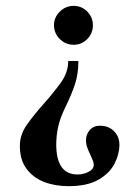

<svg xmlns="http://www.w3.org/2000/svg" viewBox="-20 -451 482 665"><path d="M48.8 53.7Q48.8 14.6 74.5 -21Q100.1 -56.6 131.3 -91.3Q163.1 -127 189.7 -163.3Q216.3 -199.7 216.3 -239.7H251.5Q251.5 -196.8 240.5 -161.9Q229.5 -127 206.1 -79.1Q188 -42 181.4 -11.5Q174.8 19 174.8 49.3Q174.8 153.3 248.5 153.3Q269.5 153.3 287.1 144Q304.7 134.8 304.7 119.6Q304.7 110.8 298.1 96.9Q291.5 83 284.7 66.7Q277.8 50.3 277.8 34.7Q277.8 14.6 290.8 -0.5Q303.7 -15.6 325.7 -15.6Q356 -15.6 374.8 3.2Q393.6 22 393.6 50.8Q393.6 82 377 115.2Q360.4 148.4 321.5 171.1Q282.7 193.8 216.8 193.8Q170.4 193.8 132.3 179Q94.2 164.1 71.5 133.1Q48.8 102.1 48.8 53.7ZM167 -363.8Q167 -391.1 187.3 -410.9Q207.5 -430.7 234.9 -430.7Q262.7 -430.7 282.2 -410.9Q301.8 -391.1 301.8 -363.8Q301.8 -335.4 282.2 -315.7Q262.7 -295.9 234.9 -295.9Q207.5 -295.9 187.3 -315.7Q167 -335.4 167 -363.8Z"/></svg>

Font: Scheherazade New
Style: Bold
Weight: 700
Designer: SIL International
Foundry: SIL International
Version: Version 4.000